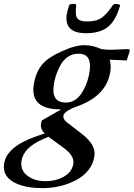

<svg xmlns="http://www.w3.org/2000/svg" viewBox="-114 -703 692 994"><path d="M558 -440 542 -390 454 -394Q461 -365 458 -340Q443 -209 287 -153Q217 -128 214 -103Q212 -85 233 -69L311 -9Q383 47 375 103Q364 187 273 233Q197 271 105 271Q26 271 -27 248Q-102 216 -93 147Q-86 86 -11 41Q36 13 118 -12Q95 -32 98 -61Q101 -80 105 -81L200 -135L199 -137Q45 -136 60 -259Q69 -328 106 -371Q136 -406 201 -435Q273 -469 322 -469Q368 -469 410 -449Q444 -444 482 -446L554 -449ZM351 -342Q360 -425 293 -425Q232 -425 198 -364Q170 -311 164 -260Q152 -172 227 -172Q282 -172 316 -233Q344 -281 351 -342ZM266 142Q271 102 212 60L137 5L107 18Q6 63 -3 132Q-9 183 34 211Q68 235 124 235Q173 235 212 214Q260 189 266 142ZM508 -676Q487 -598 445 -564Q403 -530 327 -531Q220 -533 231 -625Q233 -638 236.5 -651Q240 -664 245 -678Q249 -682 263 -683Q275 -684 281 -678Q274 -626 285 -610Q297 -590 348 -592Q384 -594 406 -607Q437 -625 472 -679Q480 -684 493 -682Q506 -680 508 -676Z"/></svg>

Font: DG Didot
Style: Bold Italic
Weight: 700
Designer: David Gatwood, Takis Katsoulidis, and George D. Matthiopoulos
Foundry: David Gatwood
Version: Version 1.0